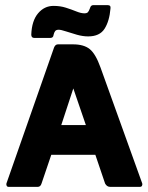

<svg xmlns="http://www.w3.org/2000/svg" viewBox="-20 -729 578 749"><path d="M114 -581Q102 -581 102 -594Q104 -648 128.5 -677Q153 -706 189 -706Q215 -706 237 -699Q259 -692 277.5 -684.5Q296 -677 309 -677Q319 -677 323 -681.5Q327 -686 331 -697Q334 -709 344 -709H400Q413 -709 411 -696Q407 -647 388 -617Q369 -587 324 -587Q303 -587 280 -593.5Q257 -600 237.5 -606.5Q218 -613 209 -613Q199 -613 195 -607.5Q191 -602 189 -593Q188 -581 176 -581ZM180 -125 142 -13Q138 0 127 0H14Q8 0 6 -4.5Q4 -9 5 -13L191 -544Q196 -556 206 -556H265Q307 -556 330 -537.5Q353 -519 372 -466L535 -13Q536 -9 534 -4.5Q532 0 525 0H410Q397 0 390 -13L352 -125ZM219 -241H315L266 -384Z"/></svg>

Font: Zain Black
Style: Regular
Weight: 900
Designer: Zain,Boutros
Foundry: Mobile Telecommunications Company (Zain), 2024
Version: Version 1.50; ttfautohint (v1.8.4)